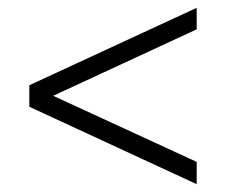

<svg xmlns="http://www.w3.org/2000/svg" viewBox="-20 -540 577 491"><path d="M483 -69 55 -267V-322L483 -520V-465L116 -295L483 -126Z"/></svg>

Font: Georama Extended Light
Style: Regular
Weight: 300
Width: 7
Designer: Jean-Baptiste Levee
Foundry: Production Type
Version: Version 1.000